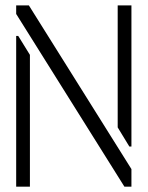

<svg xmlns="http://www.w3.org/2000/svg" viewBox="-20 -704 557 724"><path d="M41 0V-568.4H48.8L92.8 -497.1V0ZM41 -651.4V-683.6H88.9L475.6 -66.4V0H449.2ZM423.8 -223.6V-683.6H475.6V-151.4H467.8Z"/></svg>

Font: Post No Bills Jaffna
Style: Regular
Weight: 400
Designer: Kosala Senevirathne, Siva Puranthara, Lasantha Premarathna, Tharique Azeez
Foundry: Mooniak
Version: Version 1.220 ; ttfautohint (v1.6)